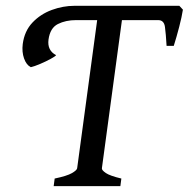

<svg xmlns="http://www.w3.org/2000/svg" viewBox="-20 -635 644 655"><path d="M57.6 -484.9Q63.5 -529.3 90.8 -558.1Q118.2 -586.9 156.7 -601.1Q195.3 -615.2 233.9 -615.2H591.8L604 -602.1Q600.1 -577.1 591.3 -543.2Q582.5 -509.3 572.8 -478.5H548.3Q545.9 -520 542.7 -543.2Q539.6 -566.4 519.5 -566.4H396L327.6 -61Q326.7 -54.7 340.8 -44.9Q355 -35.2 394 -25.9L390.6 0H163.1L166.5 -25.9Q208.5 -34.7 225.3 -44.4Q242.2 -54.2 243.2 -61L311.5 -566.4H239.7Q204.1 -566.4 177.5 -553Q150.9 -539.6 145.5 -500Q140.6 -462.9 171.4 -446.8Q168.9 -442.9 152.8 -434.1Q136.7 -425.3 117.2 -417Q97.7 -408.7 85 -405.8Q69.8 -413.6 62 -435.8Q54.2 -458 57.6 -484.9Z"/></svg>

Font: Gentium Book Plus
Style: Italic
Weight: 400
Italic angle: -8°
Designer: Victor Gaultney, Annie Olsen, Iska Routamaa, Becca Hirsbrunner
Foundry: SIL International
Version: Version 6.101